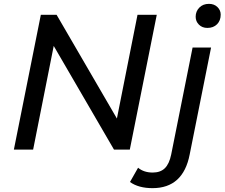

<svg xmlns="http://www.w3.org/2000/svg" viewBox="-20 -777 1166 997"><path d="M52 0 192 -700H274L610 -122L580 -126L694 -700H794L654 0H572L236 -578L266 -574L152 0ZM772 200Q736 200 706.5 192Q677 184 655 168L697 94Q727 119 773 119Q813 119 836 96.5Q859 74 869 25L980 -530H1076L965 25Q931 200 772 200ZM1057 -632Q1030 -632 1013 -649Q996 -666 996 -690Q996 -718 1015 -737.5Q1034 -757 1065 -757Q1092 -757 1109 -740.5Q1126 -724 1126 -701Q1126 -670 1107 -651Q1088 -632 1057 -632Z"/></svg>

Font: Montserrat Thin Medium
Style: Italic
Weight: 500
Italic angle: -11.3°
Version: Version 9.000